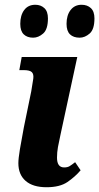

<svg xmlns="http://www.w3.org/2000/svg" viewBox="-20 -775 416 805"><path d="M175 10Q118 10 87.5 -16.5Q57 -43 57 -91Q57 -110 63.5 -149.5Q70 -189 80 -241L111 -392Q117 -426 119.5 -445Q122 -464 113.5 -472.5Q105 -481 79 -481H61L71 -536H304L234 -212Q227 -181 223 -158.5Q219 -136 219 -114Q219 -73 249 -73Q263 -73 272 -78.5Q281 -84 295 -95L318 -61Q295 -34 263 -12Q231 10 175 10ZM314 -617Q288 -617 273.5 -631Q259 -645 259 -675Q259 -711 276 -733Q293 -755 322 -755Q346 -755 361 -741Q376 -727 376 -698Q376 -652 356 -634.5Q336 -617 314 -617ZM119 -617Q94 -617 79.5 -631Q65 -645 65 -675Q65 -711 81.5 -733Q98 -755 128 -755Q151 -755 166 -741Q181 -727 181 -698Q181 -652 161 -634.5Q141 -617 119 -617Z"/></svg>

Font: Noto Serif Condensed ExtraBold
Style: Italic
Weight: 800
Width: 3
Italic angle: -12°
Designer: Monotype Design Team
Foundry: Monotype Imaging Inc.
Version: Version 2.014; ttfautohint (v1.8.4.7-5d5b)